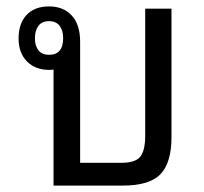

<svg xmlns="http://www.w3.org/2000/svg" viewBox="-20 -579 635 599"><path d="M230 -71H358Q402 -71 417.5 -90Q433 -109 433 -156V-552H515V-151Q515 -72 481 -36Q447 0 363 0H147V-362Q141 -361 133 -361Q90 -361 64 -387.5Q38 -414 38 -459Q38 -506 63 -532.5Q88 -559 133 -559Q178 -559 204 -530.5Q230 -502 230 -449ZM133 -408Q177 -408 177 -460Q177 -484 166 -498.5Q155 -513 133 -513Q111 -513 100 -498.5Q89 -484 89 -460Q89 -436 100 -422Q111 -408 133 -408Z"/></svg>

Font: Noto Sans Thai Looped SemiCond
Style: Regular
Weight: 400
Width: 4
Designer: Sasikarn Vongin, Ben Mitchell
Foundry: The Fontpad Ltd
Version: Version 1.001